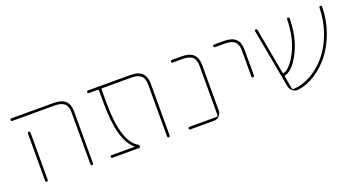

<svg xmlns="http://www.w3.org/2000/svg" viewBox="-39 -957 2576 1394"><g transform="rotate(-20 1249.0 -260.0)"><path d="M136 -375Q136 -385 146 -385Q156 -385 156 -375V-20V-10Q156 0 146 0Q136 0 136 -10V-20ZM61 -500Q51 -500 51 -510Q51 -520 61 -520H386Q448 -520 477 -493Q506 -466 506 -410V-10Q506 0 496 0Q486 0 486 -10V-410Q486 -458 462.5 -479Q439 -500 386 -500Z M830 -20Q831 -20 831 -21L830 -23Q728 -106 728 -395V-491Q728 -500 719 -500H653Q643 -500 643 -510Q643 -520 653 -520H978Q1040 -520 1069 -493Q1098 -466 1098 -410V-10Q1098 0 1088 0Q1078 0 1078 -10V-410Q1078 -458 1054.5 -479Q1031 -500 978 -500H757Q748 -500 748 -491V-395Q748 -91 860 -25Q868 -20 868 -10Q868 0 858 0H653Q643 0 643 -10Q643 -20 653 -20Z M1255 0Q1245 0 1245 -10Q1245 -20 1255 -20H1466Q1475 -20 1475 -29V-410Q1475 -458 1451.5 -479Q1428 -500 1375 -500H1300Q1290 -500 1290 -510Q1290 -520 1300 -520H1375Q1437 -520 1466 -493Q1495 -466 1495 -410V-57Q1495 -34 1478 -17Q1461 0 1438 0Z M1627 -500Q1617 -500 1617 -510Q1617 -520 1627 -520H1702Q1764 -520 1793 -493Q1822 -466 1822 -410V-210Q1822 -200 1812 -200Q1802 -200 1802 -210V-410Q1802 -458 1778.5 -479Q1755 -500 1702 -500Z M2090 -3Q2066 0 2047 -15.5Q2028 -31 2023 -56L1940 -510Q1939 -514 1941.5 -517Q1944 -520 1948 -520Q1958 -520 1960 -510L2024 -159Q2025 -155 2028 -153.5Q2031 -152 2034 -153Q2087 -172 2136.5 -272Q2186 -372 2188 -510Q2188 -520 2198 -520Q2202 -520 2205 -517Q2208 -514 2208 -510Q2206 -366 2152.5 -258.5Q2099 -151 2037 -133Q2029 -131 2031 -123L2048 -28Q2050 -20 2057 -20Q2124 -21 2191.5 -58Q2259 -95 2313 -158Q2367 -221 2401.5 -313.5Q2436 -406 2438 -510Q2438 -520 2448 -520Q2452 -520 2455 -517Q2458 -514 2458 -510Q2457 -410 2425 -319Q2393 -228 2342 -162.5Q2291 -97 2225 -54.5Q2159 -12 2090 -3Z"/></g></svg>

Font: Rounded Mplus 1c Thin
Style: Regular
Weight: 250
Version: Version 1.059.20150529